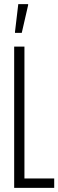

<svg xmlns="http://www.w3.org/2000/svg" viewBox="-20 -915 284 935"><path d="M49 0V-688H99V-46H244V0ZM53 -755V-760L69 -895H117V-890L86 -755Z"/></svg>

Font: Saira UltraCondensed Light
Style: Regular
Weight: 300
Width: 1
Designer: Hector Gatti with collaboration of the Omnibus-Type team
Foundry: Omnibus-Type
Version: Version 1.101